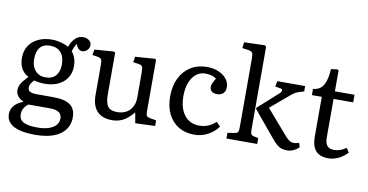

<svg xmlns="http://www.w3.org/2000/svg" viewBox="-89 -1015 2864 1493"><g transform="rotate(10 1342.5 -268.0)"><path d="M254 230Q197 230 154 222Q111 214 82.5 198.5Q54 183 39.5 160Q25 137 25 106Q25 81 35 60.5Q45 40 65.5 23Q86 6 118 -7V-11Q92 -19 75 -41Q58 -63 58 -89Q58 -116 71.5 -139.5Q85 -163 123 -203V-206Q86 -225 67.5 -259.5Q49 -294 49 -343Q49 -397 74.5 -437Q100 -477 147 -499.5Q194 -522 256 -522Q281 -522 304 -517.5Q327 -513 348.5 -506Q370 -499 387 -488Q403 -533 429.5 -558Q456 -583 490 -583Q510 -583 525 -576Q540 -569 548.5 -557.5Q557 -546 557 -530Q557 -508 540 -491Q523 -474 500 -474Q487 -474 477.5 -481Q468 -488 460 -501L450 -523Q441 -509 434.5 -494.5Q428 -480 421 -460Q440 -438 449.5 -409.5Q459 -381 459 -348Q459 -295 434 -256Q409 -217 364 -195.5Q319 -174 257 -174Q234 -174 210 -177.5Q186 -181 173 -185Q155 -165 148 -152Q141 -139 141 -125Q141 -110 148.5 -100.5Q156 -91 171.5 -87Q187 -83 213 -83H342Q434 -83 476.5 -52Q519 -21 519 46Q519 81 507.5 109.5Q496 138 474 160.5Q452 183 420 198.5Q388 214 346 222Q304 230 254 230ZM262 171Q313 171 350 158.5Q387 146 406.5 124Q426 102 426 71Q426 39 402.5 23Q379 7 331 7H162Q139 24 127.5 45Q116 66 116 91Q116 133 150 152Q184 171 262 171ZM255 -224Q308 -224 336 -256Q364 -288 364 -345Q364 -406 334 -439.5Q304 -473 249 -473Q197 -473 170.5 -441.5Q144 -410 144 -348Q144 -292 174 -258Q204 -224 255 -224Z M822 14Q744 14 703.5 -29.5Q663 -73 663 -157V-390Q663 -426 657 -437Q651 -448 629 -452L585 -459L593 -503L744 -514L756 -508V-183Q756 -136 765 -107.5Q774 -79 795 -67Q816 -55 852 -55Q893 -55 923 -72Q953 -89 969.5 -120Q986 -151 986 -193V-390Q986 -425 980.5 -436.5Q975 -448 952 -452L907 -459L915 -503L1067 -514L1079 -508V-98Q1079 -74 1085.5 -65Q1092 -56 1111 -53L1161 -44V0L1005 6L991 -75H989Q963 -44 937.5 -24.5Q912 -5 883.5 4.5Q855 14 822 14Z M1471 14Q1399 14 1346.5 -18Q1294 -50 1265 -108.5Q1236 -167 1236 -247Q1236 -330 1266.5 -392Q1297 -454 1352 -488Q1407 -522 1480 -522Q1531 -522 1571 -505Q1611 -488 1634.5 -458.5Q1658 -429 1658 -392Q1658 -372 1650 -357.5Q1642 -343 1627 -335Q1612 -327 1592 -327Q1564 -327 1549 -340Q1534 -353 1534 -375Q1534 -387 1540.5 -402.5Q1547 -418 1563 -444Q1544 -458 1524 -463.5Q1504 -469 1473 -469Q1434 -469 1403 -444Q1372 -419 1354.5 -374Q1337 -329 1337 -269Q1337 -172 1380 -117Q1423 -62 1497 -62Q1536 -62 1569 -76Q1602 -90 1627 -115L1659 -82Q1627 -38 1577.5 -12Q1528 14 1471 14Z M2205 9Q2180 9 2160.5 3Q2141 -3 2122 -19Q2103 -35 2079 -65L1911 -267V-275L2072 -420Q2085 -431 2085 -443Q2085 -455 2072 -457L2028 -464L2036 -508H2256V-465L2226 -457Q2211 -453 2194 -444.5Q2177 -436 2157 -419L2008 -293L2175 -100Q2192 -80 2208.5 -68.5Q2225 -57 2248 -57Q2254 -57 2262.5 -59Q2271 -61 2287 -65L2297 -32Q2278 -13 2253.5 -2Q2229 9 2205 9ZM1724 0V-45L1780 -54Q1800 -57 1805.5 -67Q1811 -77 1811 -105V-648Q1811 -682 1803.5 -693Q1796 -704 1769 -708L1724 -714L1729 -761L1893 -766L1904 -756V-101Q1904 -77 1909.5 -67Q1915 -57 1931 -54L1967 -46V0Z M2530 14Q2486 14 2456.5 -2Q2427 -18 2412.5 -51Q2398 -84 2398 -135V-448H2320V-497Q2355 -500 2378 -518Q2401 -536 2414 -574Q2427 -612 2431 -673L2479 -679L2491 -673V-508H2646V-448H2491V-142Q2491 -99 2508.5 -78.5Q2526 -58 2562 -58Q2588 -58 2611 -66Q2634 -74 2658 -91L2680 -57Q2648 -23 2609.5 -4.5Q2571 14 2530 14Z"/></g></svg>

Font: Literata 18pt
Style: Regular
Weight: 400
Designer: Latin by Veronika Burian and Jose Scaglione. Greek by Irene Vlachou. Cyrillic by Vera Evstafieva.
Foundry: TypeTogether
Version: Version 3.103;gftools[0.9.29]